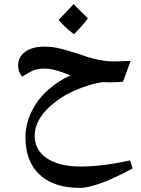

<svg xmlns="http://www.w3.org/2000/svg" viewBox="-20 -627 689 935"><path d="M369 288Q243 288 173.5 224Q104 160 104 43Q104 -21 132.5 -81Q161 -141 213 -188Q238 -210 265 -228Q292 -246 323 -260Q304 -268 282 -275.5Q260 -283 238.5 -288Q217 -293 197 -293Q167 -293 145.5 -285Q124 -277 88 -254Q80 -262 74 -277Q68 -292 68 -307Q68 -350 103 -375Q138 -400 197 -400Q233 -400 271 -391Q309 -382 360 -365Q410 -347 451.5 -337.5Q493 -328 534 -328L616 -330L579 -229Q568 -228 549.5 -227Q531 -226 512.5 -226Q494 -226 480 -227Q444 -222 402.5 -208.5Q361 -195 321.5 -175.5Q282 -156 250 -131Q202 -95 175.5 -53Q149 -11 149 33Q149 81 176 114.5Q203 148 253 166Q303 184 371 184Q426 184 486 176.5Q546 169 613 154L626 193Q573 222 524.5 243.5Q476 265 436 276.5Q396 288 369 288ZM340 -460Q291 -499 265 -530Q289 -554 307 -573Q325 -592 338 -607Q351 -594 368.5 -576.5Q386 -559 408 -538Q396 -521 379 -501.5Q362 -482 340 -460Z"/></svg>

Font: Noto Naskh Arabic SemiBold
Style: Regular
Weight: 600
Designer: Monotype Design Team, David Williams, Mohamad Dakak and Nizar Qandah
Foundry: Monotype Imaging Inc.
Version: Version 2.016